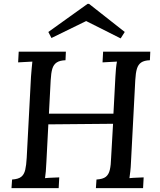

<svg xmlns="http://www.w3.org/2000/svg" viewBox="-20 -965 823 985"><path d="M751 -700 749 -656Q720 -655 704.5 -644.5Q689 -634 682.5 -612.5Q676 -591 674 -554L652 -134Q651 -107 648.5 -85.5Q646 -64 644 -51Q662 -53 682 -53.5Q702 -54 717 -55L714 0H472L475 -44Q508 -46 523 -58Q538 -70 543.5 -94Q549 -118 550 -155L560 -330L228 -327L218 -134Q217 -107 215 -85.5Q213 -64 211 -51Q228 -53 248.5 -53.5Q269 -54 284 -55L281 0H39L42 -44Q74 -46 89 -58Q104 -70 109.5 -94Q115 -118 117 -155L139 -571Q141 -593 142.5 -613.5Q144 -634 146 -649Q129 -648 109 -647Q89 -646 73 -645L76 -700H318L316 -656Q287 -655 271 -644.5Q255 -634 248.5 -612.5Q242 -591 240 -553L231 -382H562L572 -571Q573 -593 575 -613.5Q577 -634 580 -649Q562 -648 542 -647Q522 -646 506 -645L509 -700ZM599 -768 422 -857 244 -770 228 -801 429 -945H437L620 -801Z"/></svg>

Font: Lora Medium
Style: Italic
Weight: 500
Italic angle: -3°
Designer: Olga Karpushina, Alexei Vanyashin (Cyrillic)
Foundry: Cyreal
Version: Version 3.004